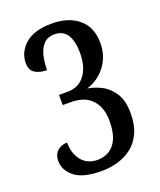

<svg xmlns="http://www.w3.org/2000/svg" viewBox="-137 -810 753 905"><g transform="rotate(-20 240.0 -357.0)"><path d="M218 10Q123 10 81 -24Q39 -58 39 -105Q39 -136 58.5 -154Q78 -172 108 -172Q108 -117 136.5 -81.5Q165 -46 217 -46Q247 -46 273.5 -61Q300 -76 315.5 -110Q331 -144 331 -200Q331 -267 295.5 -306Q260 -345 190 -345H149V-396H192Q248 -396 279 -437.5Q310 -479 310 -549Q310 -607 289.5 -639.5Q269 -672 226 -672Q192 -672 172.5 -652Q153 -632 144.5 -598.5Q136 -565 136 -525Q101 -525 77 -539.5Q53 -554 53 -590Q53 -645 97.5 -684.5Q142 -724 232 -724Q315 -724 365.5 -681.5Q416 -639 416 -560Q416 -493 378.5 -444.5Q341 -396 284 -379Q319 -374 354.5 -355.5Q390 -337 413.5 -299.5Q437 -262 437 -199Q437 -141 418 -100.5Q399 -60 367.5 -36Q336 -12 297 -1Q258 10 218 10Z"/></g></svg>

Font: Noto Serif Lao Condensed Medium
Style: Regular
Weight: 500
Width: 3
Designer: Monotype Design Team
Foundry: Monotype Imaging Inc.
Version: Version 2.003; ttfautohint (v1.8.4.7-5d5b)